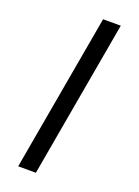

<svg xmlns="http://www.w3.org/2000/svg" viewBox="-193 -977 886 1224"><g transform="rotate(20 250.0 -365.0)"><path d="M96 168 284 -898H404L216 168Z"/></g></svg>

Font: Iosevka SS08
Style: Bold Italic
Weight: 700
Italic angle: -10°
Monospace: yes
Designer: Belleve Invis
Foundry: Belleve Invis
Version: 2.1.0; ttfautohint (v1.8.2)